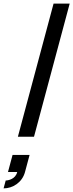

<svg xmlns="http://www.w3.org/2000/svg" viewBox="-79 -755 405 1060"><path d="M19.7 0H108.7L305.7 -735H216.7ZM-59.2 285C-9.2 285 43.4 253 59.1 194.5L84.3 100.5H-9.7L-34.9 194.5H16.1C7 234 -34.5 241.5 -47.5 241.5Z"/></svg>

Font: Manrope
Style: MediumItalic
Weight: 500
Italic angle: -15°
Designer: Mikhail Sharanda
Foundry: Mikhail Sharanda
Version: Version 4.502;hotconv 1.0.109;makeotfexe 2.5.65596